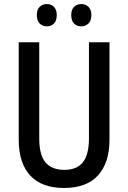

<svg xmlns="http://www.w3.org/2000/svg" viewBox="-20 -975 637 954"><path d="M524 -282Q524 -166 467 -103.5Q410 -41 298 -41Q188 -41 130.5 -102.5Q73 -164 73 -282V-765H175V-287Q175 -204 206.5 -167.5Q238 -131 300 -131Q362 -131 392 -169Q422 -207 422 -288V-765H524ZM163 -900Q163 -928 177.5 -941.5Q192 -955 213 -955Q234 -955 248 -941Q262 -927 262 -900Q262 -872 248 -858Q234 -844 213 -844Q192 -844 177.5 -858Q163 -872 163 -900ZM334 -900Q334 -928 348.5 -941.5Q363 -955 384 -955Q405 -955 419.5 -941Q434 -927 434 -900Q434 -872 419.5 -858Q405 -844 384 -844Q362 -844 348 -858Q334 -872 334 -900Z"/></svg>

Font: Noto Sans Tamil UI Condensed Medium
Style: Regular
Weight: 500
Width: 3
Designer: Jelle Bosma - Monotype Design Team
Foundry: Monotype Imaging Inc.
Version: Version 2.004; ttfautohint (v1.8.4.7-5d5b)